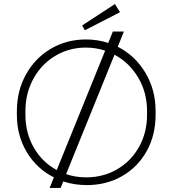

<svg xmlns="http://www.w3.org/2000/svg" viewBox="-20 -896 848 944"><path d="M745 -350V-331Q745 -232 701.5 -153.5Q658 -75 581 -30.5Q504 14 407 14Q345 14 291 -4L278 28H224L245 -24Q161 -66 112 -147.5Q63 -229 63 -331V-350Q63 -449 107.5 -529.5Q152 -610 229.5 -656Q307 -702 403 -702Q459 -702 512 -685L535 -741H589L559 -666Q644 -623 694.5 -539Q745 -455 745 -350ZM259 -60 497 -647Q452 -662 402 -662Q319 -662 251 -621Q183 -580 144 -508.5Q105 -437 105 -350V-331Q105 -242 146.5 -170Q188 -98 259 -60ZM703 -350Q703 -441 659.5 -514.5Q616 -588 543 -627L305 -40Q350 -24 404 -24Q488 -24 556.5 -64Q625 -104 664 -174.5Q703 -245 703 -331ZM384 -771 545 -876 570 -836 397 -747Z"/></svg>

Font: Bellota Light
Style: Regular
Weight: 300
Designer: Kemie Guaida
Foundry: Kemie Guaida
Version: Version 4.001